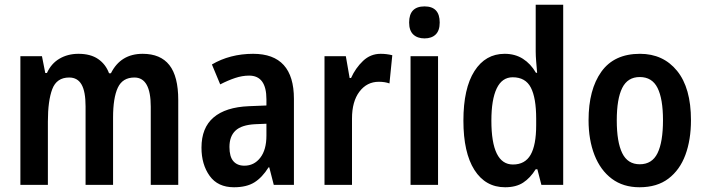

<svg xmlns="http://www.w3.org/2000/svg" viewBox="-20 -780 2976 810"><path d="M582 -553Q657 -553 694.5 -505.5Q732 -458 732 -358V0H616V-330Q616 -453 547 -453Q497 -453 477 -410Q457 -367 457 -284V0H341V-331Q341 -394 324 -423.5Q307 -453 272 -453Q219 -453 200.5 -404Q182 -355 182 -267V0H66V-543H157L171 -472H178Q196 -512 231 -532.5Q266 -553 311 -553Q362 -553 394 -531Q426 -509 440 -471H448Q489 -553 582 -553Z M1048 -553Q1220 -553 1220 -363V0H1135L1116 -74H1113Q1086 -31 1053 -10.5Q1020 10 967 10Q899 10 864.5 -38Q830 -86 830 -157Q830 -241 881 -284.5Q932 -328 1030 -332L1104 -335V-361Q1104 -461 1031 -461Q1002 -461 972 -451Q942 -441 909 -424L874 -508Q911 -530 955 -541.5Q999 -553 1048 -553ZM1056 -256Q999 -253 973.5 -229Q948 -205 948 -160Q948 -119 964.5 -100Q981 -81 1011 -81Q1052 -81 1078 -114.5Q1104 -148 1104 -208V-258Z M1586 -553Q1611 -553 1635 -547L1623 -428Q1604 -435 1578 -435Q1528 -435 1496.5 -393.5Q1465 -352 1465 -280V0H1349V-543H1439L1455 -451H1461Q1480 -493 1511.5 -523Q1543 -553 1586 -553Z M1771 -753Q1835 -753 1835 -685Q1835 -651 1818 -634.5Q1801 -618 1771 -618Q1741 -618 1723.5 -634.5Q1706 -651 1706 -685Q1706 -753 1771 -753ZM1828 -543V0H1712V-543Z M2111 10Q2028 10 1981.5 -63Q1935 -136 1935 -271Q1935 -407 1981.5 -480Q2028 -553 2109 -553Q2153 -553 2186 -532Q2219 -511 2241 -473H2246Q2244 -497 2242 -520.5Q2240 -544 2240 -563V-760H2356V0H2264L2247 -66H2240Q2217 -29 2187 -9.5Q2157 10 2111 10ZM2144 -86Q2195 -86 2218.5 -127Q2242 -168 2242 -252V-279Q2242 -367 2219.5 -410.5Q2197 -454 2143 -454Q2098 -454 2075.5 -407Q2053 -360 2053 -271Q2053 -86 2144 -86Z M2895 -273Q2895 -190 2871.5 -126.5Q2848 -63 2800 -26.5Q2752 10 2678 10Q2609 10 2561 -26Q2513 -62 2488 -126Q2463 -190 2463 -273Q2463 -402 2517 -477.5Q2571 -553 2680 -553Q2778 -553 2836.5 -481Q2895 -409 2895 -273ZM2582 -272Q2582 -181 2605 -134Q2628 -87 2679 -87Q2731 -87 2754 -134Q2777 -181 2777 -273Q2777 -363 2754 -409Q2731 -455 2679 -455Q2628 -455 2605 -409Q2582 -363 2582 -272Z"/></svg>

Font: Noto Sans Condensed SemiBold
Style: Regular
Weight: 600
Width: 3
Designer: Monotype Design Team
Foundry: Monotype Imaging Inc.
Version: Version 2.013; ttfautohint (v1.8.4.7-5d5b)